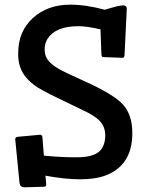

<svg xmlns="http://www.w3.org/2000/svg" viewBox="-20 -778 624 831"><path d="M428.7 -15.6Q387.7 -2 325.2 -2Q262.7 -2 176.8 -17.6L180.2 21.5Q180.2 30.3 168.9 30.3L85 32.7Q66.4 31.7 64.5 13.7L45.9 -175.3Q45.9 -185.1 57.6 -186L153.3 -194.8Q162.6 -194.8 163.6 -183.6L169.9 -104.5Q240.2 -97.2 310.1 -97.2Q379.9 -97.2 407.7 -120.8Q435.5 -144.5 435.5 -192.4Q435.5 -235.4 402.8 -262.7Q385.7 -277.3 358.4 -291.5L224.6 -356.4Q153.8 -390.1 127.4 -410.4Q101.1 -430.7 86.9 -450.2Q58.6 -489.7 58.6 -543.2Q58.6 -596.7 75.2 -634.5Q91.8 -672.4 122.1 -699.7Q185.5 -757.8 283.2 -757.8Q352.5 -757.8 433.6 -735.8Q496.1 -754.9 512 -754.9Q527.8 -754.9 528.8 -741.7L519 -539.1Q518.1 -527.8 511.2 -527.8L429.2 -530.8Q422.4 -531.2 420.9 -534.2Q419.4 -537.1 418.9 -543.5L415 -650.9Q356.9 -664.6 318.4 -664.6Q221.2 -664.6 186 -610.4Q173.3 -590.8 173.3 -564.2Q173.3 -537.6 186 -520Q198.7 -502.4 222.7 -487.1Q246.6 -471.7 281.2 -456.1L361.3 -419.4Q474.1 -367.2 511.7 -326.2Q552.7 -281.7 552.7 -201.7Q552.7 -57.6 428.7 -15.6Z"/></svg>

Font: Wellfleet
Style: Regular
Weight: 400
Designer: Riccardo De Franceschi
Foundry: Riccardo De Franceschi
Version: Version 1.002